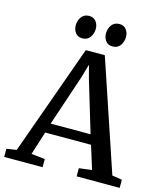

<svg xmlns="http://www.w3.org/2000/svg" viewBox="-144 -1055 991 1157"><g transform="rotate(15 352.0 -477.0)"><path d="M54.5 -60.5 301 -749H419.5L651 -60.5L713 -51V0H444.5V-51L524.5 -60.5L479 -206H193L147 -60.5L232 -51V0H-7.5V-51ZM460 -266.5 363.5 -587.5 342 -669 318 -585.5 211 -266.5ZM260.5 -812Q233.5 -812 218.5 -831.5Q203.5 -851 203.5 -878Q203.5 -907.5 220 -930.5Q236.5 -953.5 268 -953.5H269Q296 -953.5 311 -934.2Q326 -915 326 -888Q326 -858.5 309.5 -835.2Q293 -812 261.5 -812ZM449 -812Q422 -812 407 -831.5Q392 -851 392 -878Q392 -907.5 408.5 -930.5Q425 -953.5 456.5 -953.5H457.5Q484.5 -953.5 499.5 -934.2Q514.5 -915 514.5 -888Q514.5 -858.5 498 -835.2Q481.5 -812 450 -812Z"/></g></svg>

Font: Merriweather Medium
Style: Regular
Weight: 500
Version: Version 2.100